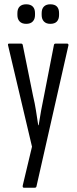

<svg xmlns="http://www.w3.org/2000/svg" viewBox="-20 -689 357 894"><path d="M91 185Q84 185 86 174L129 -6L18 -476Q15 -486 22 -486H78Q85 -486 86 -479L134 -242Q142 -209 147.5 -174Q153 -139 158 -106H160Q165 -139 171.5 -174.5Q178 -210 185 -243L231 -479Q232 -486 239 -486H293Q296 -486 298 -483Q300 -480 298 -475L150 178Q149 185 142 185ZM102 -578Q82 -578 71.5 -589Q61 -600 61 -619V-628Q61 -648 71.5 -658.5Q82 -669 102 -669Q122 -669 132.5 -658.5Q143 -648 143 -628V-619Q143 -600 132.5 -589Q122 -578 102 -578ZM214 -578Q195 -578 184.5 -589Q174 -600 174 -619V-628Q174 -648 184.5 -658.5Q195 -669 214 -669Q235 -669 245 -658.5Q255 -648 255 -628V-619Q255 -600 245 -589Q235 -578 214 -578Z"/></svg>

Font: Sofia Sans Extra Condensed
Style: Regular
Weight: 400
Designer: Botio Nikoltchev, Ani Petrova
Foundry: lettersoup
Version: Version 4.101